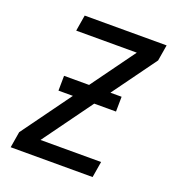

<svg xmlns="http://www.w3.org/2000/svg" viewBox="-133 -841 866 947"><g transform="rotate(20 300.0 -367.5)"><path d="M29 0 43 -84 454 -651H136L150 -735H580L566 -651L155 -84H473L459 0ZM457 -343H155L156 -421H458Z"/></g></svg>

Font: Iosevka Aile Medium Oblique
Style: Regular
Weight: 500
Italic angle: -9°
Designer: Belleve Invis
Foundry: Belleve Invis
Version: Version 31.1.0; ttfautohint (v1.8.4)